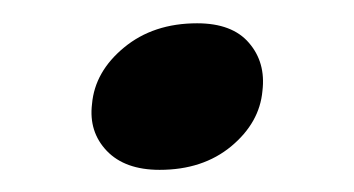

<svg xmlns="http://www.w3.org/2000/svg" viewBox="-20 -338 312 169"><path d="M120.5 -188.5Q90 -188.5 74 -205.2Q58 -222 61 -246.5Q63.5 -275 89.2 -296.2Q115 -317.5 153.5 -317.5Q184.5 -317.5 199.2 -300.2Q214 -283 211 -258Q208.5 -230 183.5 -209.2Q158.5 -188.5 120.5 -188.5Z"/></svg>

Font: Fraunces 9pt S000
Style: Italic
Weight: 400
Italic angle: -16°
Version: Version 1.000; ttfautohint (v1.8.3)